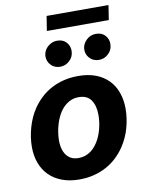

<svg xmlns="http://www.w3.org/2000/svg" viewBox="-98 -978 811 1059"><g transform="rotate(-10 307.0 -449.0)"><path d="M571.7 -827.1H224.8L237.9 -909.1H584.5ZM481.2 -620Q447.8 -620 427.2 -643.8Q410.2 -663 410.2 -688.9Q410.2 -718.8 433.2 -741.8Q456 -764.6 487.9 -764.6Q522.7 -764.6 541.9 -741.1Q557.5 -722.3 557.5 -696.7Q557.5 -663.4 534.1 -641.7Q511.4 -620 481.2 -620ZM263.8 -620Q232.2 -620 212.4 -641Q192.8 -661.6 192.8 -689.3Q192.8 -704.5 199.8 -719.6Q206.7 -734.7 221.6 -746.8Q243.6 -764.6 270.6 -764.6Q305.4 -764.6 324.6 -741.1Q340.2 -722.3 340.2 -696.7Q340.2 -663.4 316.8 -641.7Q294 -620 263.8 -620ZM260.7 10.7Q205.3 10.7 162.6 -5.7Q120 -22 91.1 -51.3Q62.1 -80.6 47.2 -121.3Q32.3 -161.9 32.3 -210.9Q32.3 -263.1 47.6 -317.8Q55.4 -345.5 66.8 -371.1Q78.1 -396.7 94.1 -420.1Q114.3 -449.9 140.6 -474.4Q166.9 -498.9 199.2 -516.3Q231.5 -533.7 269.4 -543.1Q307.2 -552.6 350.1 -552.6Q406.6 -552.9 449.2 -536.6Q491.8 -520.2 520.6 -490.6Q549.4 -460.9 563.7 -419.9Q578.1 -378.9 578.1 -330.3Q578.1 -276.6 563 -222.7Q547.9 -168.7 516.7 -122.2Q496.4 -92.3 470.2 -67.8Q443.9 -43.3 411.8 -25.9Q379.6 -8.5 341.8 1.1Q304 10.7 260.7 10.7ZM275.9 -106.5Q296.2 -106.5 313.4 -112.4Q330.6 -118.3 345.2 -128.9Q359.7 -139.6 371.8 -154.7Q383.9 -169.7 393.5 -187.9Q401.3 -202.8 407.1 -219.5Q413 -236.2 416.9 -253.4Q420.8 -270.6 422.8 -288Q424.7 -305.4 424.7 -321.7Q424.7 -374.3 402.7 -405.9Q381 -437.1 334.9 -437.1Q304.3 -437.5 280 -424Q255.7 -410.5 237.6 -387.6Q219.5 -364.7 207.6 -334Q195.7 -303.3 190 -269.2Q185.7 -244 185.7 -221.6Q185.7 -158.4 217.3 -127.8Q238.6 -106.5 275.9 -106.5Z"/></g></svg>

Font: Linik Sans
Style: Bold Italic
Weight: 700
Italic angle: 9°
Designer: Fonts by Rasmus Andersson / Changes by Cristiano Sobral with parts from Marc Monis
Foundry: rsms
Version: Version 3.020; ttfautohint (v1.6)